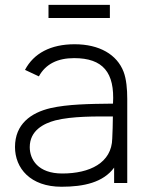

<svg xmlns="http://www.w3.org/2000/svg" viewBox="-20 -732 589 768"><path d="M80 -452.5 135.5 -426.5C162.5 -476 210.5 -499.5 276.5 -499.5C391.5 -499.5 439.5 -442.5 432 -317.5C334 -316.5 250.5 -315 182 -299.5C103.5 -281 40 -235.5 40 -144C40 -59 101.5 15 226 15C316 15 393 -2.5 436.5 -61.5V0H489V-336.5C489 -375 485.5 -415.5 474.5 -444.5C448 -514 377.5 -555 278.5 -555C183 -555 115 -519 80 -452.5ZM99 -143.5C99 -209.5 154 -238 201.5 -250.5C268.5 -267.5 364.5 -266.5 431.5 -266C431 -237.5 430.5 -201 429 -178C427 -80.5 339 -38 229 -38C132 -38 99 -94 99 -143.5ZM174 -660H419.5V-712.5H174Z"/></svg>

Font: Eudonet Light
Style: Regular
Weight: 300
Designer: Mikhail Sharanda
Foundry: Mikhail Sharanda
Version: Version 4.503;Glyphs 3.1.2 (3151)